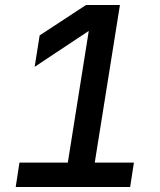

<svg xmlns="http://www.w3.org/2000/svg" viewBox="-20 -750 640 770"><path d="M43 0 58 -98H252L336 -626L119 -482L139 -608L325 -730H461L360 -98H517L502 0Z"/></svg>

Font: JetBrains Mono NL SemiBold
Style: Italic
Weight: 600
Italic angle: -9°
Monospace: yes
Designer: Philipp Nurullin, Konstantin Bulenkov
Foundry: JetBrains
Version: Version 2.305; ttfautohint (v1.8.4.7-5d5b)